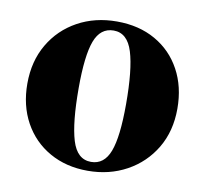

<svg xmlns="http://www.w3.org/2000/svg" viewBox="-65 -596 725 679"><g transform="rotate(10 297.0 -256.0)"><path d="M291 13Q213.5 13 154 -20.8Q94.5 -54.5 61.2 -115Q28 -175.5 28 -254Q28 -334.5 63.8 -395.5Q99.5 -456.5 161.8 -490.8Q224 -525 302.5 -525Q382 -525 441.2 -491.2Q500.5 -457.5 533.2 -397.2Q566 -337 566 -258Q566 -177.5 529.8 -116.5Q493.5 -55.5 431 -21.2Q368.5 13 291 13ZM297.5 -20Q344.5 -20 364.5 -72.5Q384.5 -125 384.5 -242.5Q384.5 -366.5 365.2 -429Q346 -491.5 296.5 -491.5Q249 -491.5 229.2 -439Q209.5 -386.5 209.5 -269.5Q209.5 -145.5 228.5 -82.8Q247.5 -20 297.5 -20Z"/></g></svg>

Font: Newsreader 72pt
Style: Bold
Weight: 700
Designer: Hugues Gentile
Foundry: Production Type
Version: Version 1.003; ttfautohint (v1.8.3)